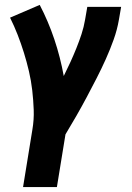

<svg xmlns="http://www.w3.org/2000/svg" viewBox="-20 -548 540 783"><path d="M74 215 112 -19Q119 -60 117.5 -100Q116 -140 111.5 -179.5Q107 -219 98 -257.5Q89 -296 77.5 -333Q66 -370 52 -406Q38 -442 21 -476L142 -528Q177 -461 201.5 -388Q226 -315 240 -238Q254 -266 267 -294.5Q280 -323 291.5 -351.5Q303 -380 312.5 -409Q322 -438 327 -468L336 -520H474L465 -468Q458 -427 443.5 -386.5Q429 -346 411.5 -307Q394 -268 374 -229Q354 -190 333.5 -151.5Q313 -113 291.5 -75.5Q270 -38 247 0L212 215Z"/></svg>

Font: Iosevka SS04 Heavy Oblique
Style: Regular
Weight: 900
Italic angle: -9°
Monospace: yes
Designer: Belleve Invis
Foundry: Belleve Invis
Version: Version 19.0.0; ttfautohint (v1.8.4)